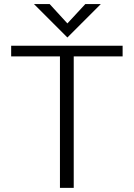

<svg xmlns="http://www.w3.org/2000/svg" viewBox="-20 -912 649 932"><path d="M271 0V-638.2H34.2V-689.9H575.2V-638.2H337.9V0ZM307.1 -730 145 -892.1H221.2L307.1 -798.3L394 -892.1H469.2Z"/></svg>

Font: Acari Sans Light
Style: Regular
Weight: 300
Designer: Alfredo Marco Pradil and Stefan Peev
Foundry: Hanken Design Co.
Version: Version 1.045;January 11, 2019;FontCreator 11.5.0.2425 64-bi